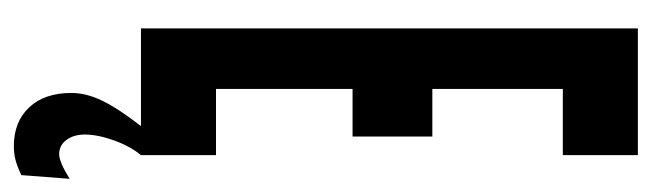

<svg xmlns="http://www.w3.org/2000/svg" viewBox="-360 -416 963 284"><g transform="rotate(90 122.0 -273.5)"><path d="M21.5 0H209V-111H111V-313H181.5V-431H111V-624H209V-735H21.5ZM195.5 188Q206 188 215.2 185.8Q224.5 183.5 238.5 177L244 105.5Q219 121 207.5 121Q194.5 121 186.5 110.2Q178.5 99.5 178.5 83Q178.5 64 187.2 39.8Q196 15.5 209 0H166Q140 33.5 128.5 57.2Q117 81 117 103Q117 142.5 138.2 165.2Q159.5 188 195.5 188Z"/></g></svg>

Font: League Gothic SemiCondensed
Style: Regular
Weight: 400
Width: 4
Designer: The League of Moveable Type
Version: Version 1.600; ttfautohint (v1.8.3)